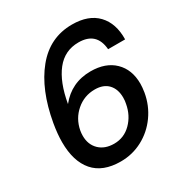

<svg xmlns="http://www.w3.org/2000/svg" viewBox="-181 -910 1002 1056"><g transform="rotate(-30 320.0 -381.5)"><path d="M55 -241Q55 -293 66 -357Q100 -550 192 -662.5Q284 -775 425 -775Q530 -775 585 -717Q640 -659 638 -558H530Q521 -672 407 -672Q319 -672 264.5 -603Q210 -534 188 -407Q263 -501 385 -501Q480 -501 534.5 -448Q589 -395 589 -305Q589 -283 584 -251Q571 -176 528 -116Q485 -56 421 -22Q357 12 283 12Q169 12 112 -54Q55 -120 55 -241ZM465 -248Q469 -265 469 -286Q469 -340 439.5 -371.5Q410 -403 355 -403Q288 -403 237.5 -359.5Q187 -316 174 -248Q171 -232 171 -215Q171 -159 206 -125Q241 -91 300 -91Q363 -91 408 -136Q453 -181 465 -248Z"/></g></svg>

Font: Open Sauce One Medium Italic
Style: Regular
Weight: 500
Italic angle: -10°
Designer: Alfredo Marco Pradil
Foundry: Creative Sauce Fz LLC
Version: Version 1.477